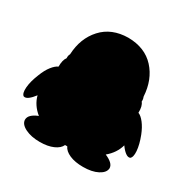

<svg xmlns="http://www.w3.org/2000/svg" viewBox="-145 -807 892 903"><g transform="rotate(30 300.5 -355.5)"><path d="M22 -307Q35 -341 52 -362.5Q69 -384 84 -390Q84 -427 97 -443V-451Q97 -458 102 -468Q106 -556 158.5 -613.5Q211 -671 301 -672Q392 -671 444 -614Q496 -557 501 -468Q505 -458 505 -451V-443Q519 -427 518 -390Q534 -384 551 -362Q568 -340 581 -307Q598 -263 600.5 -229.5Q603 -196 590 -187Q579 -183 565 -193.5Q551 -204 537 -224Q524 -177 483 -143Q505 -134 518 -122Q531 -110 531 -95Q529 -71 498 -55Q467 -39 419 -39Q375 -39 345.5 -52Q316 -65 307 -86H295Q286 -65 256.5 -52Q227 -39 184 -39Q137 -39 105 -55Q73 -71 72 -95Q72 -110 84.5 -122Q97 -134 120 -143Q78 -177 66 -224Q51 -204 37 -193.5Q23 -183 12 -187Q-1 -196 1.5 -229.5Q4 -263 22 -307Z"/></g></svg>

Font: SauceCodePro Nerd Font Mono
Style: Regular
Weight: 500
Monospace: yes
Designer: Paul D. Hunt, Teo Tuominen
Foundry: Adobe Systems Incorporated
Version: Version 2.030;PS 1.000;hotconv 16.6.51;makeotf.lib2.5.65220;